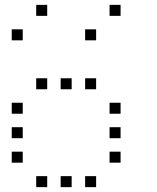

<svg xmlns="http://www.w3.org/2000/svg" viewBox="-20 -793 640 785"><path d="M129 -773Q128 -773 128 -773Q128 -773 128 -772V-729Q128 -728 128 -728Q128 -728 129 -728H172Q173 -728 173 -728Q173 -728 173 -729V-772Q173 -773 173 -773Q173 -773 172 -773ZM429 -773Q428 -773 428 -773Q428 -773 428 -772V-729Q428 -728 428 -728Q428 -728 429 -728H472Q473 -728 473 -728Q473 -728 473 -729V-772Q473 -773 473 -773Q473 -773 472 -773ZM29 -673Q28 -673 28 -673Q28 -673 28 -672V-629Q28 -628 28 -628Q28 -628 29 -628H72Q73 -628 73 -628Q73 -628 73 -629V-672Q73 -673 73 -673Q73 -673 72 -673ZM329 -673Q328 -673 328 -673Q328 -673 328 -672V-629Q328 -628 328 -628Q328 -628 329 -628H372Q373 -628 373 -628Q373 -628 373 -629V-672Q373 -673 373 -673Q373 -673 372 -673ZM129 -473Q128 -473 128 -473Q128 -473 128 -472V-429Q128 -428 128 -428Q128 -428 129 -428H172Q173 -428 173 -428Q173 -428 173 -429V-472Q173 -473 173 -473Q173 -473 172 -473ZM229 -473Q228 -473 228 -473Q228 -473 228 -472V-429Q228 -428 228 -428Q228 -428 229 -428H272Q273 -428 273 -428Q273 -428 273 -429V-472Q273 -473 273 -473Q273 -473 272 -473ZM329 -473Q328 -473 328 -473Q328 -473 328 -472V-429Q328 -428 328 -428Q328 -428 329 -428H372Q373 -428 373 -428Q373 -428 373 -429V-472Q373 -473 373 -473Q373 -473 372 -473ZM29 -373Q28 -373 28 -373Q28 -373 28 -372V-329Q28 -328 28 -328Q28 -328 29 -328H72Q73 -328 73 -328Q73 -328 73 -329V-372Q73 -373 73 -373Q73 -373 72 -373ZM429 -373Q428 -373 428 -373Q428 -373 428 -372V-329Q428 -328 428 -328Q428 -328 429 -328H472Q473 -328 473 -328Q473 -328 473 -329V-372Q473 -373 473 -373Q473 -373 472 -373ZM29 -273Q28 -273 28 -273Q28 -273 28 -272V-229Q28 -228 28 -228Q28 -228 29 -228H72Q73 -228 73 -228Q73 -228 73 -229V-272Q73 -273 73 -273Q73 -273 72 -273ZM429 -273Q428 -273 428 -273Q428 -273 428 -272V-229Q428 -228 428 -228Q428 -228 429 -228H472Q473 -228 473 -228Q473 -228 473 -229V-272Q473 -273 473 -273Q473 -273 472 -273ZM29 -173Q28 -173 28 -173Q28 -173 28 -172V-129Q28 -128 28 -128Q28 -128 29 -128H72Q73 -128 73 -128Q73 -128 73 -129V-172Q73 -173 73 -173Q73 -173 72 -173ZM429 -173Q428 -173 428 -173Q428 -173 428 -172V-129Q428 -128 428 -128Q428 -128 429 -128H472Q473 -128 473 -128Q473 -128 473 -129V-172Q473 -173 473 -173Q473 -173 472 -173ZM129 -73Q128 -73 128 -73Q128 -73 128 -72V-29Q128 -28 128 -28Q128 -28 129 -28H172Q173 -28 173 -28Q173 -28 173 -29V-72Q173 -73 173 -73Q173 -73 172 -73ZM229 -73Q228 -73 228 -73Q228 -73 228 -72V-29Q228 -28 228 -28Q228 -28 229 -28H272Q273 -28 273 -28Q273 -28 273 -29V-72Q273 -73 273 -73Q273 -73 272 -73ZM329 -73Q328 -73 328 -73Q328 -73 328 -72V-29Q328 -28 328 -28Q328 -28 329 -28H372Q373 -28 373 -28Q373 -28 373 -29V-72Q373 -73 373 -73Q373 -73 372 -73Z"/></svg>

Font: Doto Light
Style: Regular
Weight: 300
Monospace: yes
Version: Version 1.000